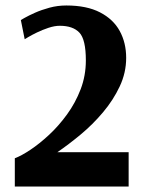

<svg xmlns="http://www.w3.org/2000/svg" viewBox="-20 -680 524 700"><path d="M34 0V-103Q58 -112 91 -134Q124 -156 159 -188.5Q194 -221 224.5 -263Q255 -305 274 -354.5Q293 -404 293 -460Q293 -536 269.5 -561Q246 -586 198 -586Q179 -586 156.5 -578.5Q134 -571 114.5 -561.5Q95 -552 82.5 -544.5Q70 -537 70 -537L56 -607Q56 -607 70 -615Q84 -623 107.5 -633.5Q131 -644 160.5 -652Q190 -660 222 -660Q296 -660 344.5 -635Q393 -610 416.5 -567Q440 -524 440 -469Q440 -415 416.5 -365Q393 -315 355.5 -270.5Q318 -226 274 -189.5Q230 -153 189 -125H449V0Z"/></svg>

Font: Arsenal SC
Style: Bold
Weight: 700
Designer: Andrij Shevchenko
Foundry: Stairsfor
Version: Version 2.001; ttfautohint (v1.8.4.7-5d5b)